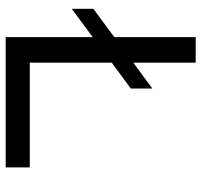

<svg xmlns="http://www.w3.org/2000/svg" viewBox="-36 -658 694 661"><g transform="rotate(90 310.5 -327.0)"><path d="M195.3 -439.5V-654.3H107.4V-374L9.8 -301.8V-227.5L107.4 -299.8V0H555.7V-83H195.3V-365.2L284.2 -430.7V-504.9Z"/></g></svg>

Font: Sen-gleads
Style: Regular
Weight: 400
Designer: Kosal Sen, Philatype
Foundry: Philatype
Version: Version 1.004; ttfautohint (v1.8.3)